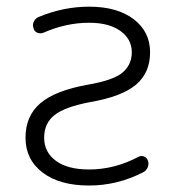

<svg xmlns="http://www.w3.org/2000/svg" viewBox="-20 -576 528 584"><path d="M254.9 -265.6Q177.7 -251 146 -226.1Q114.3 -201.2 114.3 -157.2Q114.3 -113.3 149.9 -86.9Q185.5 -60.5 251 -60.5Q328.1 -60.5 400.4 -98.6Q408.2 -103.5 417.5 -100.1Q426.8 -96.7 429.7 -87.9Q433.6 -77.1 429.2 -66.9Q424.8 -56.6 415 -51.8Q336.9 -11.7 251 -11.7Q161.1 -11.7 109.4 -51.3Q57.6 -90.8 57.6 -157.2Q57.6 -223.6 103 -262.2Q148.4 -300.8 247.1 -318.4Q326.2 -332 353.5 -356Q380.9 -379.9 380.9 -417Q380.9 -457 346.2 -481.9Q311.5 -506.8 251 -506.8Q181.6 -506.8 112.3 -476.6Q102.5 -472.7 93.3 -476.6Q84 -480.5 82 -490.2Q78.1 -501 83 -510.7Q87.9 -520.5 97.7 -524.4Q172.9 -555.7 251 -555.7Q336.9 -555.7 386.7 -517.6Q436.5 -479.5 436.5 -417Q436.5 -354.5 393.6 -318.4Q350.6 -282.2 254.9 -265.6Z"/></svg>

Font: irohamaru Light
Style: Regular
Weight: 200
Designer: [Source Han Sans]
Ryoko NISHIZUKA  (kana & ideographs); Paul D. Hunt (Latin, Greek & Cyrillic); Wenlong ZHANG  (bopomofo
Version: Version 1.01